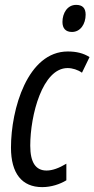

<svg xmlns="http://www.w3.org/2000/svg" viewBox="-20 -757 387 787"><path d="M275 -626C310 -626 331 -659 331 -697C331 -724 318 -737 292 -737C256 -737 236 -703 236 -667C236 -641 249 -626 275 -626ZM153 10C190 10 226 -2 252 -18V-86C222 -68 195 -58 171 -58C127 -58 104 -90 104 -160C104 -285 154 -478 257 -478C277 -478 299 -471 316 -459L347 -523C322 -539 293 -546 258 -546C93 -546 25 -310 25 -152C25 -46 70 10 153 10Z"/></svg>

Font: Noto Sans ExtraCondensed
Style: Italic
Weight: 400
Width: 2
Italic angle: -12°
Designer: Monotype Design Team
Foundry: Monotype Imaging Inc.
Version: Version 2.013